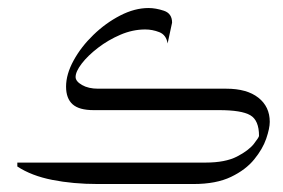

<svg xmlns="http://www.w3.org/2000/svg" viewBox="-20 -461 709 481"><path d="M224.6 0Q163.1 0 111.1 -10.3Q59.1 -20.5 23.4 -43.9V-53.7H234.4V0ZM219.7 -53.7H495.1Q544.4 -53.7 573.7 -68.8Q603 -84 616 -100.6Q628.9 -117.2 628.9 -120.6Q628.9 -159.7 606.9 -172.4Q585 -185.1 528.8 -185.1H214.4Q178.2 -185.1 161.9 -199.7Q145.5 -214.4 145.5 -244.1Q145.5 -274.9 164.3 -309.3Q183.1 -343.8 213.9 -373.5Q244.6 -403.3 281 -422.1Q317.4 -440.9 352.1 -440.9Q370.1 -440.9 390.6 -434.1Q411.1 -427.2 411.1 -404.3L399.9 -352.1Q396.5 -373.5 379.2 -380.4Q361.8 -387.2 343.8 -387.2Q312.5 -387.2 281.7 -374Q251 -360.8 225.6 -341.3Q200.2 -321.8 184.8 -301.8Q169.4 -281.7 169.4 -268.1Q169.4 -257.3 185.5 -248Q201.7 -238.8 225.6 -238.8H546.9Q598.6 -238.8 627.2 -216.3Q655.8 -193.8 655.8 -155.8Q655.8 -139.6 647 -113.8Q638.2 -87.9 616.9 -61.8Q595.7 -35.6 558.6 -17.8Q521.5 0 464.8 0H219.7Z"/></svg>

Font: Lateef ExtraLight
Style: Regular
Weight: 200
Designer: SIL International
Foundry: SIL International
Version: Version 4.200